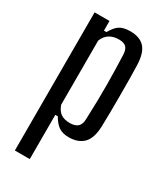

<svg xmlns="http://www.w3.org/2000/svg" viewBox="-201 -686 821 963"><g transform="rotate(30 209.0 -204.0)"><path d="M54.9 200V-600H141.2V-544.1H155.8Q173.2 -576.2 194.9 -591.9Q216.7 -607.6 258.5 -607.6Q313.4 -607.6 341.4 -577.6Q369.4 -547.5 371.9 -478Q372.9 -447.8 373.5 -400.5Q374 -353.1 374 -300.5Q374 -247.9 373.5 -200.3Q372.9 -152.7 371.9 -122Q369.4 -53 339.4 -22.7Q309.4 7.6 254.5 7.6Q220.4 7.6 197.6 -7.2Q174.9 -22.1 155.8 -56.3H141.2V200ZM224.7 -56.9Q254.5 -56.9 269.8 -70.8Q285 -84.6 285.7 -115.8Q288.2 -175.6 289 -223.8Q289.8 -271.9 289.6 -314.3Q289.4 -356.7 288.4 -398.3Q287.4 -439.9 285.7 -486.2Q285 -516.4 271.9 -529.9Q258.8 -543.5 228.9 -543.5Q197.6 -543.5 174.8 -529.2Q152 -514.9 141.2 -486.2V-114.2Q153.1 -82.4 173 -69.7Q192.9 -56.9 224.7 -56.9Z"/></g></svg>

Font: Big Shoulders Text SC Thin
Style: Regular
Weight: 100
Designer: Patric King
Foundry: XO Type Co
Version: Version 2.002